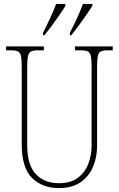

<svg xmlns="http://www.w3.org/2000/svg" viewBox="-20 -951 608 981"><path d="M281 10Q196 10 143.5 -42Q91 -94 91 -214V-608Q91 -646 87.5 -664Q84 -682 72 -688Q60 -694 35 -694H11V-714H204V-694H175Q150 -694 138.5 -688Q127 -682 123 -663.5Q119 -645 119 -606V-210Q119 -108 163 -61.5Q207 -15 281 -15Q342 -15 378.5 -43Q415 -71 431.5 -115Q448 -159 448 -207V-607Q448 -645 444.5 -663.5Q441 -682 429 -688Q417 -694 392 -694H363V-714H556V-694H532Q507 -694 495 -688Q483 -682 479.5 -663.5Q476 -645 476 -607V-205Q476 -147 455 -98Q434 -49 391 -19.5Q348 10 281 10ZM337 -784Q358 -823 374.5 -860Q391 -897 404 -931H452V-921Q441 -904 422.5 -877Q404 -850 383 -821.5Q362 -793 344 -771H337ZM200 -784Q220 -823 237 -860Q254 -897 267 -931H314V-921Q304 -904 285.5 -877Q267 -850 246 -821.5Q225 -793 207 -771H200Z"/></svg>

Font: Noto Serif Condensed Thin
Style: Regular
Weight: 100
Width: 3
Designer: Monotype Design Team
Foundry: Monotype Imaging Inc.
Version: Version 2.013; ttfautohint (v1.8.4.7-5d5b)